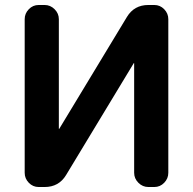

<svg xmlns="http://www.w3.org/2000/svg" viewBox="-20 -750 774 770"><path d="M135 0Q112 0 95.5 -17Q79 -34 79 -57V-673Q79 -696 95.5 -713Q112 -730 135 -730H159Q182 -730 199 -713Q216 -696 216 -673V-234Q216 -233 217 -233Q218 -233 218 -234L489 -682Q518 -730 575 -730H599Q622 -730 638.5 -713Q655 -696 655 -673V-57Q655 -34 638.5 -17Q622 0 599 0H575Q552 0 535 -17Q518 -34 518 -57V-496Q518 -497 517 -497Q516 -497 516 -496L245 -48Q216 0 159 0Z"/></svg>

Font: Rounded Mplus 1c Bold
Style: Bold
Weight: 700
Version: Version 1.059.20150529